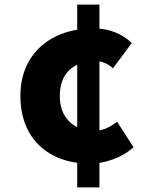

<svg xmlns="http://www.w3.org/2000/svg" viewBox="-20 -770 649 838"><path d="M69 -351Q69 -441 109 -507.5Q149 -574 221.5 -610Q294 -646 388 -646Q440 -646 482.5 -629Q525 -612 555 -582L473 -472Q439 -503 399 -503Q322 -503 281.5 -463Q241 -423 241 -351Q241 -281 282 -240Q323 -199 393 -199Q441 -199 491 -239L563 -127Q523 -92 472 -74Q421 -56 373 -56Q280 -56 211.5 -92Q143 -128 106 -194.5Q69 -261 69 -351ZM317 -750H414V48H317Z"/></svg>

Font: Merged Yaku Han JP Black
Style: Regular
Weight: 900
Designer: Ryoko NISHIZUKA 西塚涼子 (kana, bopomofo & ideographs); Paul D. Hunt (Latin, Greek & Cyrillic); Sandoll Communications 산돌커뮤니
Foundry: Adobe
Version: Version 2.004